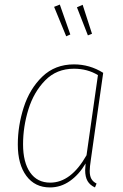

<svg xmlns="http://www.w3.org/2000/svg" viewBox="-20 -811 539 841"><path d="M432 -492 378 -112Q373 -79 373 -62Q373 -41 380 -28Q387 -15 403 -7L396 10Q374 0 363.5 -18Q353 -36 353 -66Q353 -75 355 -95Q326 -46 286 -18Q246 10 199 10Q133 10 95.5 -40.5Q58 -91 58 -178Q58 -260 84 -341Q110 -422 165.5 -475.5Q221 -529 304 -529Q373 -529 432 -492ZM81 -179Q81 -100 112 -55.5Q143 -11 200 -11Q291 -11 359 -131L409 -482Q363 -510 304 -510Q228 -510 178 -459Q128 -408 104.5 -332Q81 -256 81 -179ZM242 -791 288 -660 270 -652 217 -781ZM342 -790 383 -663 365 -656 317 -779Z"/></svg>

Font: Fira Sans Condensed Thin
Style: Italic
Weight: 250
Width: 3
Italic angle: -8°
Designer: Carrois Corporate & Edenspiekermann AG
Foundry: Carrois Corporate GbR & Edenspiekermann AG
Version: Version 4.203